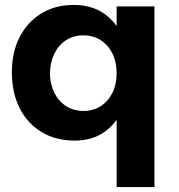

<svg xmlns="http://www.w3.org/2000/svg" viewBox="-20 -563 725 777"><path d="M278 -543Q349 -543 399 -509.5Q449 -476 476 -415Q503 -354 503 -270Q503 -185 476.5 -123Q450 -61 400.5 -27.5Q351 6 282 6Q206 6 148.5 -28.5Q91 -63 59.5 -125.5Q28 -188 28 -271Q28 -352 59.5 -413Q91 -474 147 -508.5Q203 -543 278 -543ZM318 -420Q278 -420 247.5 -400.5Q217 -381 200 -346Q183 -311 182 -266Q183 -222 200 -187.5Q217 -153 247.5 -133.5Q278 -114 318 -114Q357 -114 387.5 -133.5Q418 -153 435 -187.5Q452 -222 452 -266Q452 -312 435 -346.5Q418 -381 387.5 -400.5Q357 -420 318 -420ZM452 -537H605V194H452Z"/></svg>

Font: Alexandria SemiBold
Style: Regular
Weight: 600
Designer: Mohamed Gaber
Foundry: Kief Type Foundry
Version: Version 5.100